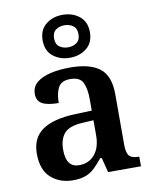

<svg xmlns="http://www.w3.org/2000/svg" viewBox="-90 -882 767 960"><g transform="rotate(-10 293.0 -402.0)"><path d="M203 10Q137 10 92 -29.5Q47 -69 47 -152Q47 -232 103 -271Q159 -310 272 -314L355 -317V-374Q355 -428 340 -459.5Q325 -491 276 -491Q231 -491 215 -461.5Q199 -432 199 -383Q144 -383 116.5 -397.5Q89 -412 89 -448Q89 -484 115.5 -506Q142 -528 186.5 -538Q231 -548 285 -548Q385 -548 435 -509.5Q485 -471 485 -377V-120Q485 -79 498.5 -64Q512 -49 546 -49H549V0H382L363 -75H355Q333 -48 313.5 -29Q294 -10 268 0Q242 10 203 10ZM246 -59Q296 -59 325.5 -94.5Q355 -130 355 -191V-268L303 -265Q233 -262 206.5 -232.5Q180 -203 180 -148Q180 -59 246 -59ZM294 -596Q244 -596 209 -624Q174 -652 174 -705Q174 -758 209 -786Q244 -814 294 -814Q344 -814 379 -786Q414 -758 414 -705Q414 -652 379 -624Q344 -596 294 -596ZM294 -649Q319 -649 337.5 -662Q356 -675 356 -705Q356 -735 337.5 -748Q319 -761 294 -761Q269 -761 250.5 -748Q232 -735 232 -705Q232 -675 250.5 -662Q269 -649 294 -649Z"/></g></svg>

Font: Noto Serif Malayalam SemiBold
Style: Regular
Weight: 600
Designer: Indian type Foundry, Jelle Bosma, Monotype Design Team
Foundry: Monotype Imaging Inc.
Version: Version 2.104; ttfautohint (v1.8.4.7-5d5b)